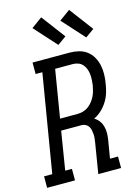

<svg xmlns="http://www.w3.org/2000/svg" viewBox="-168 -1055 810 1131"><g transform="rotate(-15 237.0 -489.5)"><path d="M-26 0V-70H24L123 -665H82V-735H308Q336 -735 363 -728.5Q390 -722 411.5 -706Q433 -690 446.5 -666.5Q460 -643 466 -616.5Q472 -590 471.5 -561Q471 -532 466 -504Q462 -477 454 -450.5Q446 -424 431 -399.5Q416 -375 394.5 -354.5Q373 -334 347 -322Q364 -312 375.5 -297Q387 -282 392.5 -263Q398 -244 398 -223.5Q398 -203 395 -183L376 -70H425V0H286L316 -183Q318 -196 319.5 -209Q321 -222 320 -234.5Q319 -247 316.5 -259.5Q314 -272 307.5 -282Q301 -292 290 -298Q279 -304 266 -304H141L103 -70H144V0ZM153 -374H259Q275 -374 292.5 -378.5Q310 -383 324.5 -393.5Q339 -404 350.5 -418Q362 -432 370 -448Q378 -464 382.5 -481Q387 -498 390 -514Q392 -531 393 -548.5Q394 -566 392 -582.5Q390 -599 384 -614.5Q378 -630 367 -642Q356 -654 340.5 -659.5Q325 -665 308 -665H201ZM426 -796 304 -931 370 -979 479 -834ZM256 -796 134 -931 200 -979 309 -834Z"/></g></svg>

Font: Iosevka Gothic
Style: Italic
Weight: 400
Italic angle: -9°
Monospace: yes
Designer: Belleve Invis
Foundry: Belleve Invis
Version: Version 15.5.1; ttfautohint (v1.8.4)